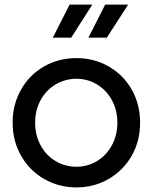

<svg xmlns="http://www.w3.org/2000/svg" viewBox="-20 -804 665 836"><path d="M35 -270Q35 -349 71.5 -413.5Q108 -478 171.5 -514.5Q235 -551 313 -551Q390 -551 453.5 -514.5Q517 -478 553.5 -414Q590 -350 590 -270Q590 -189 553 -125Q516 -61 452.5 -24.5Q389 12 313 12Q236 12 172.5 -24.5Q109 -61 72 -125.5Q35 -190 35 -270ZM313 -78Q362 -78 403 -103Q444 -128 467.5 -172Q491 -216 491 -270Q491 -324 467.5 -367.5Q444 -411 403 -436Q362 -461 313 -461Q263 -461 221.5 -436Q180 -411 156.5 -367.5Q133 -324 133 -270Q133 -216 156.5 -172Q180 -128 221.5 -103Q263 -78 313 -78ZM283 -784H382L290 -640H210ZM438 -784H538L445 -640H365Z"/></svg>

Font: BLUETTI 2.0 Normal
Style: Normal
Weight: 400
Designer: Stijn de Vries
Foundry: tokotype
Version: Version 2.005;October 31, 2023;FontCreator 14.0.0.2814 64-bi